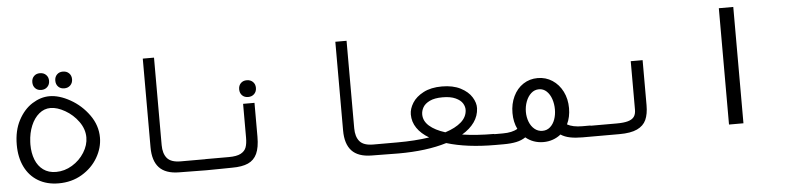

<svg xmlns="http://www.w3.org/2000/svg" viewBox="-44 -954 4889 1192"><g transform="rotate(-5 2400.0 -358.5)"><path d="M42.5 -260Q42.5 -348 76.5 -412.2Q110.5 -476.5 163.2 -509.8Q216 -543 270.5 -543Q331 -543 399.5 -504.5Q468 -466 514.5 -401Q561 -336 561 -260.5Q561 -196 525.8 -135.5Q490.5 -75 426.8 -37Q363 1 281.5 1Q208.5 1 154.5 -31Q100.5 -63 71.5 -122Q42.5 -181 42.5 -260ZM477 -268.5Q477 -320.5 443.5 -367Q410 -413.5 361 -441.5Q312 -469.5 270.5 -469.5Q231.5 -469.5 199.8 -443.2Q168 -417 149 -371.5Q130 -326 127.5 -270L127 -254Q127 -201.5 143.2 -160Q159.5 -118.5 192 -94.8Q224.5 -71 271.5 -71Q324.5 -71 372 -99.8Q419.5 -128.5 448.2 -174.5Q477 -220.5 477 -268.5ZM172.5 -638.5Q172.5 -661.5 186.8 -676Q201 -690.5 224 -690.5Q247.5 -690.5 262.2 -676Q277 -661.5 277 -638.5Q277 -615.5 262.2 -600.8Q247.5 -586 224 -586Q201 -586 186.8 -600.5Q172.5 -615 172.5 -638.5ZM315.5 -636Q315.5 -659 329.8 -673.5Q344 -688 367 -688Q390.5 -688 405.2 -673.5Q420 -659 420 -636Q420 -613 405.2 -598.2Q390.5 -583.5 367 -583.5Q344 -583.5 329.8 -598Q315.5 -612.5 315.5 -636Z M868.5 -172V-725H938.5V-180Q938.5 -127 963 -98Q987.5 -69 1048 -69H1201.5V0L1030.5 -2Q947.5 -3 908 -45.5Q868.5 -88 868.5 -172Z M1201.5 -69.5H1347.5Q1396.5 -69.5 1422 -83Q1447.5 -96.5 1456 -120Q1464.5 -143.5 1464.5 -180V-391H1535.5V-180Q1535.5 -113 1517.5 -74.2Q1499.5 -35.5 1462 -18.8Q1424.5 -2 1362.5 -2L1293.5 -1Q1228.5 0 1201.5 0ZM1448 -483Q1448 -506 1462.2 -520.5Q1476.5 -535 1499.5 -535Q1523 -535 1537.8 -520.5Q1552.5 -506 1552.5 -483Q1552.5 -460 1537.8 -445.2Q1523 -430.5 1499.5 -430.5Q1476.5 -430.5 1462.2 -445Q1448 -459.5 1448 -483Z M2068.5 -172V-725H2138.5V-180Q2138.5 -127 2163 -98Q2187.5 -69 2248 -69H2401.5V0L2230.5 -2Q2147.5 -3 2108 -45.5Q2068.5 -88 2068.5 -172Z M2597 -82.5Q2548 -111.5 2522 -149.8Q2496 -188 2496 -234.5Q2496 -269.5 2518.5 -305.8Q2541 -342 2587.8 -366.5Q2634.5 -391 2703 -391Q2771.5 -391 2818.8 -366.8Q2866 -342.5 2888.2 -306.5Q2910.5 -270.5 2909 -237Q2907 -189.5 2879.5 -150.8Q2852 -112 2802.5 -82.5Q2892 -69 3001.5 -69V0Q2826.5 0 2699.5 -38.5Q2574.5 0 2398.5 0V-69Q2508 -69 2597 -82.5ZM2700 -105.5Q2764 -126 2799.8 -157.5Q2835.5 -189 2837.5 -231.5Q2838.5 -253 2825.8 -274Q2813 -295 2782 -309.2Q2751 -323.5 2701.5 -323.5Q2651.5 -323.5 2621.5 -309Q2591.5 -294.5 2579 -273Q2566.5 -251.5 2566.5 -228.5Q2566.5 -187.5 2601.5 -156.5Q2636.5 -125.5 2700 -105.5Z M3191.5 -31Q3166.5 -14 3133.2 -7Q3100 0 3055 0H2998.5V-67.5H3055Q3114 -67.5 3147 -88Q3125.5 -132 3125.5 -188Q3125.5 -245.5 3147.8 -292Q3170 -338.5 3209.8 -364.8Q3249.5 -391 3300 -391Q3350.5 -391 3391 -364.5Q3431.5 -338 3454.8 -291.8Q3478 -245.5 3478 -188Q3478 -132.5 3456.5 -88.5Q3491.5 -69 3550.5 -69H3602V0H3545.5Q3501 0 3468 -6.8Q3435 -13.5 3410.5 -29.5Q3388.5 -11.5 3360.8 -1.8Q3333 8 3302 8Q3270 8 3242 -2Q3214 -12 3191.5 -31ZM3390 -188Q3390 -222 3379.8 -252.5Q3369.5 -283 3349.5 -302Q3329.5 -321 3302 -321Q3274 -321 3253 -302Q3232 -283 3220.5 -252.2Q3209 -221.5 3209 -188Q3209 -155 3220.2 -126Q3231.5 -97 3252.8 -79.5Q3274 -62 3302 -62Q3329.5 -62 3349.5 -79.5Q3369.5 -97 3379.8 -125.8Q3390 -154.5 3390 -188Z M3600 -67.5H3764Q3808 -67.5 3834.2 -74.8Q3860.5 -82 3872.8 -98.2Q3885 -114.5 3885 -143V-445H3959V-164.5Q3959 -109 3942.8 -73.2Q3926.5 -37.5 3886.5 -18.8Q3846.5 0 3775.5 0H3600Z M4548.5 -725V0H4458.5V-725Z"/></g></svg>

Font: JuliaMono Italic
Style: Regular
Weight: 400
Italic angle: -9°
Monospace: yes
Designer: cormullion
Foundry: corm
Version: Version 0.049; ttfautohint (v1.8.4)